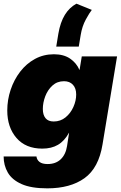

<svg xmlns="http://www.w3.org/2000/svg" viewBox="-20 -826 665 1057"><path d="M240.2 210.9Q151.9 210.9 99.1 187.5Q46.4 164.1 23.2 124.3Q0 84.5 0 35.2H180.7Q182.6 53.7 197.5 65.4Q212.4 77.1 242.2 77.1Q286.6 77.1 314.2 51Q341.8 24.9 349.1 -22L360.4 -95.2H359.9Q334.5 -49.3 298.8 -28.6Q263.2 -7.8 212.9 -7.8Q121.6 -7.8 70.8 -66.4Q20 -125 20 -217.8Q20 -276.4 38.6 -331.8Q57.1 -387.2 91.1 -431.4Q125 -475.6 172.4 -501.5Q219.7 -527.3 276.9 -527.3Q330.6 -527.3 365.7 -503.4Q400.9 -479.5 417.5 -440.9H418L430.2 -515.6H624.5L544.4 -30.8Q523.4 98.6 445.3 154.8Q367.2 210.9 240.2 210.9ZM275.4 -157.2Q313 -157.2 340.8 -179.9Q368.7 -202.6 384 -237.1Q399.4 -271.5 399.4 -305.7Q399.4 -340.3 381.3 -359.6Q363.3 -378.9 332.5 -378.9Q294.9 -378.9 268.8 -355.2Q242.7 -331.5 229.2 -296.1Q215.8 -260.7 215.8 -226.1Q215.8 -193.4 230.7 -175.3Q245.6 -157.2 275.4 -157.2ZM289.6 -569.3 301.3 -640.6Q312 -703.6 337.2 -744.4Q362.3 -785.2 400.9 -805.7L485.4 -771.5Q473.1 -756.3 452.6 -719Q432.1 -681.6 424.3 -633.8L413.6 -569.3Z"/></svg>

Font: Inter Display Black
Style: Italic
Weight: 900
Italic angle: -9.39999°
Designer: Rasmus Andersson
Foundry: rsms
Version: Version 4.000;git-a52131595